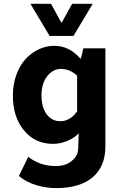

<svg xmlns="http://www.w3.org/2000/svg" viewBox="-20 -761 640 998"><path d="M237.8 -574.2 138.2 -741.2H245.1L297.9 -645H301.8L355 -741.2H461.9L361.8 -574.2ZM270 216.8Q222.2 216.8 170.2 201.9Q118.2 187 78.1 153.8L127 54.2Q187.5 102.1 270 102.1Q321.8 102.1 353.5 75Q385.3 47.9 386.2 15.1L389.2 -67.9Q364.7 -42.5 328.1 -27.8Q291.5 -13.2 255.9 -13.2Q162.6 -13.2 104.7 -83Q46.9 -152.8 46.9 -264.2Q46.9 -321.3 64.5 -370.6Q82 -419.9 111.8 -452.9Q141.6 -485.8 180.7 -504.4Q219.7 -522.9 262.2 -522.9Q339.8 -522.9 397 -457H400.9L413.1 -509.8H527.8V0Q527.8 104 461.7 160.4Q395.5 216.8 270 216.8ZM293.9 -130.9Q343.8 -130.9 380.9 -182.1V-367.2Q343.8 -402.8 295.9 -402.8Q255.9 -402.8 225.8 -365.5Q195.8 -328.1 195.8 -266.1Q195.8 -202.6 222.7 -166.7Q249.5 -130.9 293.9 -130.9Z"/></svg>

Font: Office Code Pro D Bold
Style: Regular
Weight: 700
Designer: Nathan Rutzky & Paul D. Hunt
Foundry: Adobe Systems Incorporated
Version: Version 1.004;PS 001.004;hotconv 1.0.70;makeotf.lib2.5.58329